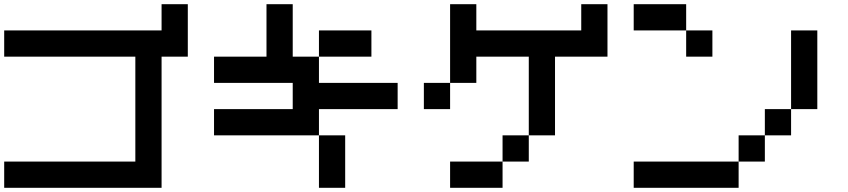

<svg xmlns="http://www.w3.org/2000/svg" viewBox="-20 -895 4040 915"><path d="M0 0V-125H625V-625H0V-750H750V-875H875V-625H750V0Z M1000 -250V-375H1375V-500H1000V-625H1250V-875H1375V-625H1500V-500H1875V-375H1500V-250ZM1500 -250H1625V0H1500ZM1500 -625V-750H1750V-625Z M2000 -375V-500H2125V-375ZM2125 0V-125H2375V0ZM2125 -500V-875H2250V-750H2750V-875H2875V-625H2625V-250H2500V-625H2250V-500ZM2375 -125V-250H2500V-125Z M3000 0V-125H3500V0ZM3000 -750V-875H3250V-750ZM3250 -625V-750H3375V-625ZM3500 -125V-250H3625V-125ZM3625 -250V-375H3750V-250ZM3750 -375V-750H3875V-375Z"/></svg>

Font: GalmuriMono7 Regular
Style: Regular
Weight: 400
Designer: Lee Minseo (quiple)
Version: Version 2.399;hotconv 1.1.1;makeotfexe 2.6.0 DEVELOPMENT